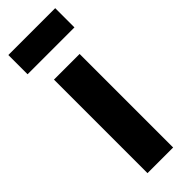

<svg xmlns="http://www.w3.org/2000/svg" viewBox="-243 -742 762 762"><g transform="rotate(-45 138.0 -361.0)"><path d="M66 0V-525H210V0ZM7 -614V-722H270V-614Z"/></g></svg>

Font: Bricolage Grotesque 96pt ExtraBold
Style: Bold
Weight: 700
Version: Version 1.001;gftools[0.9.33.dev8+g029e19f]